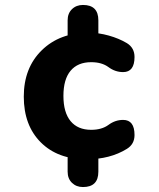

<svg xmlns="http://www.w3.org/2000/svg" viewBox="-20 -635 640 775"><path d="M329 8Q213 8 144.5 -60.5Q76 -129 76 -245Q76 -361 148.5 -432Q221 -503 338 -503Q378 -503 419 -491.5Q460 -480 492 -461Q523 -442 523 -405Q523 -344 477 -344Q445 -344 418 -364Q391 -384 348 -384Q294 -384 265 -349.5Q236 -315 236 -248Q236 -181 265 -146Q294 -111 348 -111Q391 -111 418 -131Q445 -151 477 -151Q523 -151 523 -90Q523 -53 492 -34Q424 8 329 8ZM315 120Q288 120 270.5 103Q253 86 253 58V-18H377V58Q377 120 315 120ZM253 -477V-553Q253 -581 270.5 -598Q288 -615 315 -615Q377 -615 377 -553V-477Z"/></svg>

Font: Nunito VF Beta Light
Style: Regular
Weight: 300
Designer: Vernon Adams
Foundry: newtypography
Version: Version 3.001